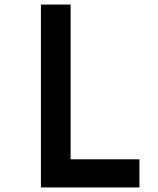

<svg xmlns="http://www.w3.org/2000/svg" viewBox="-20 -820 690 840"><path d="M159 0V-800H289V-123H590V0Z"/></svg>

Font: Martian Mono SemiCondensed Medium
Style: Regular
Weight: 500
Width: 4
Designer: Roman Shamin
Foundry: Evil Martians
Version: Version 1.000